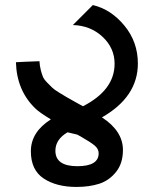

<svg xmlns="http://www.w3.org/2000/svg" viewBox="-20 -719 618 759"><path d="M43 -473Q74 -475 136 -477Q137 -459 141 -443Q145 -427 149.5 -416Q154 -405 167 -392Q180 -379 187 -372Q194 -365 214.5 -352.5Q235 -340 243.5 -335Q252 -330 279 -315Q285 -311 296 -305.5Q307 -300 308 -299Q433 -363 433 -467Q433 -529 385.5 -573.5Q338 -618 268 -620L347 -699Q419 -682 472 -617.5Q525 -553 525 -468Q525 -336 383 -255Q466 -201 466 -126Q466 -73 438.5 -39Q411 -5 372 7.5Q333 20 282 20Q203 20 152.5 -13.5Q102 -47 102 -121Q102 -197 181 -247Q135 -275 120 -290Q46 -361 43 -473ZM199 -123Q199 -62 286 -62Q370 -62 370 -113Q370 -130 355 -143Q340 -156 298 -180Q290 -184 285 -187Q279 -188 247 -196Q199 -168 199 -123Z"/></svg>

Font: Coval
Style: Bold
Weight: 700
Foundry: Context Ltd
Version: Version 001.000